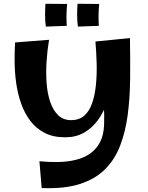

<svg xmlns="http://www.w3.org/2000/svg" viewBox="-20 -970 783 1018"><path d="M669 -768Q671 -657 670 -553.5Q669 -450 657 -360Q645 -270 616.5 -196.5Q588 -123 536 -71.5Q484 -20 402 6Q320 32 201 27L189 -115Q241 -110 290 -111Q339 -112 382 -122.5Q425 -133 458 -156Q491 -179 510.5 -216.5Q530 -254 532 -310Q534 -363 530 -414.5Q526 -466 518 -518.5Q510 -571 501.5 -628Q493 -685 486 -750ZM325 -242Q262 -242 216.5 -265.5Q171 -289 140.5 -329.5Q110 -370 92 -421Q74 -472 66 -528.5Q58 -585 57.5 -640.5Q57 -696 60 -745L240 -759Q231 -705 227 -645.5Q223 -586 227 -530.5Q231 -475 246 -430.5Q261 -386 288 -359.5Q315 -333 357 -333Q400 -333 427 -357Q454 -381 468.5 -423Q483 -465 488.5 -519Q494 -573 492.5 -632Q491 -691 486 -750L586 -665Q585 -602 576 -541Q567 -480 547.5 -426Q528 -372 497.5 -331Q467 -290 424.5 -266Q382 -242 325 -242ZM223 -829Q219 -857 219 -890.5Q219 -924 221 -950L336 -949Q333 -920 332.5 -891Q332 -862 334 -833ZM393 -829Q389 -857 389 -890.5Q389 -924 391 -950L506 -949Q503 -920 502.5 -891Q502 -862 504 -833Z"/></svg>

Font: Marhey Medium
Style: Regular
Weight: 500
Designer: Nur Syamsi & Bustanul Arifin
Foundry: Namelatype
Version: Version 1.000